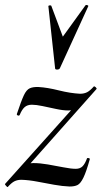

<svg xmlns="http://www.w3.org/2000/svg" viewBox="-30 -743 408 770"><path d="M1 7Q-1 8 -6 2Q-11 -4 -10 -5L308 -360L302 -349Q289 -320 277 -310Q265 -300 244 -300Q223 -300 195 -306Q167 -312 141 -317.5Q115 -323 98 -323Q80 -323 69 -313.5Q58 -304 49 -282Q47 -278 41.5 -280Q36 -282 38 -287Q55 -338 65.5 -360.5Q76 -383 89.5 -389Q103 -395 125 -394Q160 -392 206 -380.5Q252 -369 291 -367Q307 -367 319 -373Q331 -379 346 -396Q349 -398 354 -393Q359 -388 357 -386L40 -29L38 -40Q52 -68 67.5 -78.5Q83 -89 104 -89Q130 -89 162 -83.5Q194 -78 224.5 -72Q255 -66 274 -66Q291 -66 301 -76Q311 -86 319 -108Q320 -110 325.5 -109Q331 -108 330 -104Q316 -54 304.5 -30.5Q293 -7 281 -1Q269 5 249 5Q221 4 187.5 -2Q154 -8 120 -14.5Q86 -21 56 -22Q40 -22 28 -16Q16 -10 1 7ZM191 -469 164 -718Q164 -721 169.5 -721.5Q175 -722 176 -719L222 -596L313 -722Q315 -724 320 -722.5Q325 -721 324 -718L210 -469Q207 -464 199 -464Q191 -464 191 -469Z"/></svg>

Font: Cormorant SemiBold
Style: Italic
Weight: 600
Italic angle: -10°
Designer: Christian Thalmann (Catharsis Fonts)
Foundry: Catharsis Fonts
Version: Version 4.000